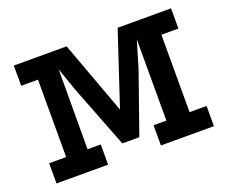

<svg xmlns="http://www.w3.org/2000/svg" viewBox="-100 -745 1069 902"><g transform="rotate(-20 434.5 -294.5)"><path d="M42 -589H306L440 -224L561 -589H828V-488H743V-101H828V0H563V-101H627V-507L587 -373L481 -71H396L274 -385L234 -500L233 -101H299V0H41V-101H126V-488H42Z"/></g></svg>

Font: Podkova
Style: Bold
Weight: 700
Designer: Ilya Yudin
Foundry: Cyreal (www.cyreal.org)
Version: Version 2.102; ttfautohint (v1.8.1.43-b0c9)